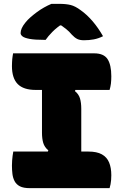

<svg xmlns="http://www.w3.org/2000/svg" viewBox="-20 -977 640 997"><path d="M402 -145H209L231 -196Q211 -213 204.5 -235Q198 -257 198 -288Q198 -331 198 -364.5Q198 -398 198 -427.5Q198 -457 198 -487.5Q198 -518 198 -555H391L369 -504Q389 -488 395.5 -465.5Q402 -443 402 -412Q402 -369 402 -335.5Q402 -302 402 -272.5Q402 -243 402 -212.5Q402 -182 402 -145ZM549 0H135Q102 0 83.5 -9.5Q65 -19 56 -36Q47 -53 44.5 -74Q42 -95 42 -117Q42 -131 43 -143.5Q44 -156 45.5 -168Q47 -180 49 -190H439Q483 -190 509 -175.5Q535 -161 546.5 -133.5Q558 -106 558 -67Q558 -54 557 -42.5Q556 -31 554 -20Q552 -9 549 0ZM48 -700H469Q519 -700 538.5 -670Q558 -640 558 -581Q558 -572 557.5 -562Q557 -552 556 -543Q555 -534 553 -525.5Q551 -517 549 -510H166Q102 -510 72 -540.5Q42 -571 42 -634Q42 -643 42.5 -652Q43 -661 43.5 -669Q44 -677 45.5 -685Q47 -693 48 -700ZM247 -957Q254 -957 261 -957Q268 -957 274.5 -957Q281 -957 288 -957Q323 -957 347 -951Q371 -945 399 -924Q416 -912 431.5 -897.5Q447 -883 461.5 -866Q476 -849 489.5 -829.5Q503 -810 515 -789Q491 -777 467 -772.5Q443 -768 416 -768Q394 -768 380.5 -775Q367 -782 353 -797Q340 -813 322.5 -827Q305 -841 272 -862L327 -845Q314 -845 296 -845Q278 -845 261 -845L316 -862Q275 -835 252 -811.5Q229 -788 217 -770H211Q161 -770 134 -775Q107 -780 97 -788Q87 -796 87 -805Q87 -817 93 -830.5Q99 -844 112 -860Q123 -874 138.5 -887.5Q154 -901 171.5 -914Q189 -927 208.5 -938Q228 -949 247 -957Z"/></svg>

Font: Recursive Monospace Casual Black
Style: Regular
Weight: 900
Version: Version 1.047